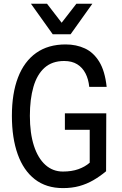

<svg xmlns="http://www.w3.org/2000/svg" viewBox="-20 -974 640 1009"><path d="M311 14.5Q223 14.5 163.2 -31.8Q103.5 -78 73 -163.5Q42.5 -249 42.5 -365.5Q42.5 -483.5 74.8 -567.2Q107 -651 170 -695.8Q233 -740.5 325 -740.5Q381 -740.5 426.2 -719.5Q471.5 -698.5 501.5 -649.8Q531.5 -601 540.5 -517.5H449Q445 -558 429.2 -588.5Q413.5 -619 385.8 -636.2Q358 -653.5 317 -653.5Q254 -653.5 214.2 -618Q174.5 -582.5 155.8 -517.8Q137 -453 137 -365.5Q137 -274 158.2 -208.2Q179.5 -142.5 218.5 -107.5Q257.5 -72.5 310.5 -72.5Q357 -72.5 392 -85Q427 -97.5 451.5 -119V-292H321V-378.5H538.5L537.5 -74Q505 -47 470.5 -27Q436 -7 397 3.8Q358 14.5 311 14.5ZM257 -794 142.5 -954.5H227L304 -854.5L381.5 -954.5H465.5L351 -794Z"/></svg>

Font: Spline Sans Mono
Style: Regular
Weight: 400
Monospace: yes
Designer: Eben Sorkin, Mirko Velimirovic
Foundry: Sorkin Type
Version: Version 1.004